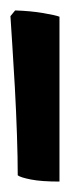

<svg xmlns="http://www.w3.org/2000/svg" viewBox="97 -791 134 368"><g transform="rotate(-90 164.0 -607.0)"><path d="M0 -560Q0 -595 4 -615Q8 -635 12 -640Q45 -640 89.5 -641.5Q134 -643 180 -645.5Q226 -648 263 -650.5Q300 -653 317 -654L328 -645Q327 -615 323 -591.5Q319 -568 316 -560Z"/></g></svg>

Font: Texturina 12pt Black
Style: Regular
Weight: 900
Designer: Guillermo Torres Carreño
Foundry: Omnibus-Type
Version: Version 1.002